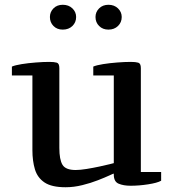

<svg xmlns="http://www.w3.org/2000/svg" viewBox="-20 -769 728 804"><path d="M370.6 -453.1V-490.2Q384.3 -496.1 411.6 -500.5Q439 -504.9 470.7 -507.3Q502.4 -509.8 527.8 -509.8Q547.9 -509.8 558.8 -506.6Q569.8 -503.4 569.8 -483.9V-48.8H654.8V-12.2Q638.2 -2.9 600.1 2.9Q562 8.8 526.9 8.8Q497.1 8.8 476.8 0.2Q456.5 -8.3 456.5 -38.1V-42Q456.5 -43 438.2 -34.4Q419.9 -25.9 389.9 -14.2Q359.9 -2.4 324.5 6.3Q289.1 15.1 254.9 15.1Q196.3 15.1 166.5 -4.9Q136.7 -24.9 126.2 -60.1Q115.7 -95.2 115.7 -140.1V-453.1H29.8V-490.2Q43.5 -496.1 70.8 -500.5Q98.1 -504.9 129.6 -507.3Q161.1 -509.8 186.5 -509.8Q207 -509.8 217.8 -506.6Q228.5 -503.4 228.5 -483.9V-149.9Q228.5 -100.6 241.7 -78.9Q254.9 -57.1 296.9 -57.1Q315.4 -57.1 342.5 -61.5Q369.6 -65.9 395.8 -71.5Q421.9 -77.1 439.5 -81.5Q457 -85.9 456.5 -85.9V-453.1ZM242.7 -749Q267.6 -749 283.2 -733.9Q298.8 -718.8 298.8 -697.8Q298.8 -675.3 283.2 -660.2Q267.6 -645 242.7 -645Q218.8 -645 203.9 -660.2Q189 -675.3 189 -697.8Q189 -718.8 203.9 -733.9Q218.8 -749 242.7 -749ZM434.1 -749Q458.5 -749 474.1 -733.9Q489.7 -718.8 489.7 -697.8Q489.7 -675.3 474.1 -660.2Q458.5 -645 434.1 -645Q410.2 -645 395 -660.2Q379.9 -675.3 379.9 -697.8Q379.9 -718.8 395 -733.9Q410.2 -749 434.1 -749Z"/></svg>

Font: Artifika
Style: Regular
Weight: 400
Designer: Yulya Zhdanova, Ivan Petrov | Cyreal.org
Foundry: Cyreal.org
Version: Version 1.102; ttfautohint (v1.8.4.7-5d5b)